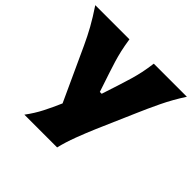

<svg xmlns="http://www.w3.org/2000/svg" viewBox="-178 -893 1073 1073"><g transform="rotate(45 358.0 -356.5)"><path d="M149 0Q183.5 -46 208.2 -94.5Q233 -143 255.5 -195.5L111.5 -509Q88 -560 62.2 -606.5Q36.5 -653 -3.5 -713H266.5Q273.5 -667 281.2 -633.2Q289 -599.5 298.2 -569Q307.5 -538.5 319.5 -502L357.5 -388H372L408.5 -500.5Q420.5 -538 429.5 -569Q438.5 -600 445.8 -633.8Q453 -667.5 459 -713H720.5Q677.5 -647 644.2 -577.8Q611 -508.5 586 -450L488.5 -225.5Q466 -173 443.2 -113Q420.5 -53 408 0Z"/></g></svg>

Font: Commissioner Flair ExtraBold
Style: Regular
Weight: 800
Designer: Kostas Bartsokas
Foundry: Kostas Bartsokas
Version: Version 1.000; ttfautohint (v1.8.3)